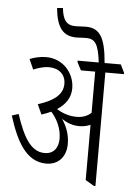

<svg xmlns="http://www.w3.org/2000/svg" viewBox="-59 -928 681 979"><g transform="rotate(5 281.0 -439.0)"><path d="M207 -86C267 -86 308 -128 308 -195C308 -239 295 -280 268 -320C295 -302 325 -291 357 -291C378 -291 399 -295 415 -303V-20L459 6H467V-575H562V-582L542 -623H459C448 -759 416 -799 347 -799C330 -799 313 -797 294 -797C249 -797 229 -823 223 -884L193 -881C203 -781 236 -740 305 -740C319 -740 338 -742 354 -742C401 -742 418 -715 429 -623H321V-615L342 -575H415V-364C396 -347 372 -337 340 -337C303 -337 267 -349 238 -368C285 -398 306 -436 306 -480C306 -520 290 -556 266 -582C240 -610 202 -627 161 -627C131 -627 104 -621 76 -610L99 -558C128 -570 155 -577 178 -577C230 -577 264 -547 264 -499C264 -449 227 -412 138 -384L161 -333C179 -339 195 -345 210 -352C242 -316 264 -269 264 -218C264 -171 240 -139 194 -139C123 -139 83 -211 45 -326L11 -315C51 -188 103 -86 207 -86Z"/></g></svg>

Font: Noto Serif Devanagari ExtraCondensed Light
Style: Regular
Weight: 300
Width: 2
Designer: Universal Thirst, Indian Type Foundry and the Monotype Design Team
Foundry: Monotype Imaging Inc.
Version: Version 2.004